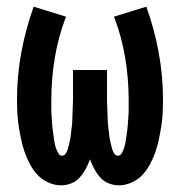

<svg xmlns="http://www.w3.org/2000/svg" viewBox="-20 -548 540 576"><path d="M337 8Q321 8 306 2Q291 -4 280.5 -16Q270 -28 262.5 -42Q255 -56 250 -70Q245 -56 237.5 -42Q230 -28 219.5 -16Q209 -4 194 2Q179 8 163 8Q144 8 125 -0.5Q106 -9 92.5 -23.5Q79 -38 69.5 -56Q60 -74 53.5 -93Q47 -112 43 -131.5Q39 -151 36 -170.5Q33 -190 32 -210Q31 -230 31 -250Q31 -321 44 -391Q57 -461 81 -528L178 -498Q155 -438 144.5 -375Q134 -312 134 -248Q134 -241 134 -233.5Q134 -226 134 -218.5Q134 -211 134.5 -203.5Q135 -196 135.5 -189Q136 -182 136.5 -174.5Q137 -167 138 -159.5Q139 -152 140 -145Q141 -138 142 -130.5Q143 -123 144.5 -116Q146 -109 148.5 -102Q151 -95 155 -88Q159 -81 166 -81Q173 -81 177 -87Q181 -93 183 -99.5Q185 -106 186.5 -112.5Q188 -119 189.5 -125.5Q191 -132 192 -139Q193 -146 193.5 -152.5Q194 -159 195 -165.5Q196 -172 196.5 -179Q197 -186 197 -192.5Q197 -199 197.5 -206Q198 -213 198 -219.5Q198 -226 198.5 -233Q199 -240 199 -246.5Q199 -253 199 -260V-338H301V-260Q301 -253 301 -246.5Q301 -240 301.5 -233Q302 -226 302 -219.5Q302 -213 302.5 -206Q303 -199 303 -192.5Q303 -186 303.5 -179Q304 -172 305 -165.5Q306 -159 306.5 -152.5Q307 -146 308 -139Q309 -132 310.5 -125.5Q312 -119 313.5 -112.5Q315 -106 317 -99.5Q319 -93 323 -87Q327 -81 334 -81Q341 -81 345 -88Q349 -95 351.5 -102Q354 -109 355.5 -116Q357 -123 358 -130.5Q359 -138 360 -145Q361 -152 362 -159.5Q363 -167 363.5 -174.5Q364 -182 364.5 -189Q365 -196 365.5 -203.5Q366 -211 366 -218.5Q366 -226 366 -233.5Q366 -241 366 -248Q366 -312 355.5 -375Q345 -438 322 -498L419 -528Q443 -461 456 -391Q469 -321 469 -250Q469 -230 468 -210Q467 -190 464 -170.5Q461 -151 457 -131.5Q453 -112 446.5 -93Q440 -74 430.5 -56Q421 -38 407.5 -23.5Q394 -9 375 -0.5Q356 8 337 8Z"/></svg>

Font: Iosevka SS18
Style: Bold
Weight: 700
Monospace: yes
Designer: Belleve Invis
Foundry: Belleve Invis
Version: Version 25.1.1; ttfautohint (v1.8.4)